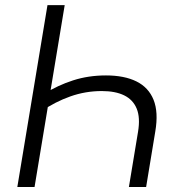

<svg xmlns="http://www.w3.org/2000/svg" viewBox="-20 -748 730 768"><path d="M403.8 -446.3Q477.1 -446.3 525.6 -422.4Q574.2 -398.4 594.2 -348.9Q614.3 -299.3 601.1 -221.7L564.5 0H495.6L532.2 -221.2Q541.5 -277.3 526.9 -313.2Q512.2 -349.1 476.8 -366.5Q441.4 -383.8 387.2 -383.8Q321.8 -383.8 261.2 -362.3Q200.7 -340.8 146.5 -303.7L158.2 -373.5Q210.9 -406.7 272.2 -426.5Q333.5 -446.3 403.8 -446.3ZM238.8 -727.5 118.2 0H49.3L169.9 -727.5Z"/></svg>

Font: Inter 16pt Light
Style: Italic
Weight: 300
Italic angle: -9.3988°
Version: Version 4.001;git-66647c0bb